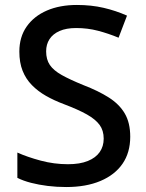

<svg xmlns="http://www.w3.org/2000/svg" viewBox="-20 -744 590 774"><path d="M505 -193Q505 -129 474 -84Q443 -39 385 -14.5Q327 10 247 10Q208 10 172 5.5Q136 1 105 -7Q74 -15 50 -27V-129Q90 -111 144 -96.5Q198 -82 254 -82Q302 -82 334 -95Q366 -108 382 -131Q398 -154 398 -185Q398 -218 381.5 -240.5Q365 -263 330.5 -282.5Q296 -302 238 -324Q198 -339 165.5 -357.5Q133 -376 108.5 -401Q84 -426 71 -459Q58 -492 58 -536Q58 -595 87.5 -637Q117 -679 169 -701.5Q221 -724 290 -724Q348 -724 397.5 -712.5Q447 -701 492 -681L458 -592Q417 -609 375 -620Q333 -631 287 -631Q247 -631 220 -619Q193 -607 179.5 -586Q166 -565 166 -537Q166 -504 181 -482Q196 -460 229 -441.5Q262 -423 316 -401Q376 -378 418.5 -351Q461 -324 483 -286.5Q505 -249 505 -193Z"/></svg>

Font: Noto Sans Armenian Medium
Style: Regular
Weight: 500
Designer: Monotype Design Team
Foundry: Monotype Imaging Inc.
Version: Version 2.007